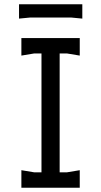

<svg xmlns="http://www.w3.org/2000/svg" viewBox="-20 -878 473 898"><path d="M174 0V-700H259V0ZM80 0V-82L140 -72H293L353 -82V0ZM80 -618V-700H353V-618L293 -628H140ZM69 -858H365V-791L313 -796H121L69 -791Z"/></svg>

Font: AR One Sans
Style: Regular
Weight: 400
Designer: Niteesh Yadav
Foundry: Niteesh Yadav
Version: Version 1.001;gftools[0.9.33]